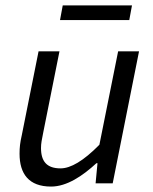

<svg xmlns="http://www.w3.org/2000/svg" viewBox="-20 -675 562 707"><path d="M168 12C226 12 284 -27 335 -74H339L332 0H395L492 -486H415L346 -142C287 -82 240 -55 203 -55C153 -55 131 -80 131 -130C131 -147 134 -161 139 -186L199 -486H122L60 -176C54 -150 52 -132 52 -109C52 -35 86 12 168 12ZM201 -601H456L466 -655H211Z"/></svg>

Font: Source Sans Pro
Style: Italic
Weight: 400
Italic angle: -11°
Designer: Paul D. Hunt
Foundry: Adobe Systems Incorporated
Version: Version 3.006;hotconv 1.0.111;makeotfexe 2.5.65597